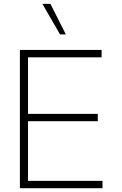

<svg xmlns="http://www.w3.org/2000/svg" viewBox="-20 -997 644 1017"><path d="M85.4 0V-732.4H518.1V-693.4H128.4V-394H498V-355H128.4V-39.1H522.9V0ZM328.6 -814.9H297.9L204.6 -976.6H247.1Z"/></svg>

Font: Kumbh Sans ExtraLight
Style: Regular
Weight: 250
Version: Version 1.005